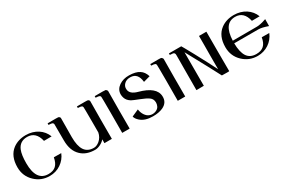

<svg xmlns="http://www.w3.org/2000/svg" viewBox="72 -1519 3606 2457"><g transform="rotate(-30 1874.5 -290.5)"><path d="M518 -168C499 -64 450 -16 353 -16C234 -16 174 -103 174 -277C174 -360 183 -424 201 -467C228 -532 278 -565 350 -565C437 -565 491 -514 514 -413L627 -414C587 -523 480 -594 347 -594C272 -594 208 -574 155 -535C85 -482 50 -400 50 -289C50 -202 81 -129 142 -71C201 -14 272 14 355 14C416 14 471 -2 520 -35C569 -68 605 -112 627 -167Z M1281 -553C1282 -565 1275 -575 1260 -582C1253 -585 1199 -585 1099 -584C1099 -569 1099 -561 1099 -561C1129 -560 1148 -557 1156 -552C1161 -550 1165 -544 1168 -534C1169 -531 1170 -453 1170 -300V-159C1161 -115 1141 -79 1108 -51C1080 -28 1052 -16 1024 -16C963 -16 917 -38 888 -82C860 -125 846 -189 846 -276C846 -331 847 -424 848 -553C849 -565 842 -575 828 -582C820 -585 766 -585 666 -584C666 -569 666 -561 666 -561C696 -560 715 -557 724 -552C728 -550 732 -544 736 -534C737 -531 737 -451 737 -292C737 -189 765 -111 822 -58C872 -10 940 14 1027 14C1074 14 1135 -16 1170 -57C1170 -26 1170 -7 1169 -1C1169 0 1206 0 1279 -1V-277C1279 -340 1280 -432 1281 -553Z M1544 -553C1544 -564 1531 -578 1523 -582C1515 -585 1461 -585 1362 -584C1362 -569 1362 -561 1362 -561C1391 -560 1410 -557 1419 -552C1424 -550 1428 -544 1431 -534C1432 -531 1433 -453 1433 -300C1433 -133 1433 -33 1432 -1C1432 0 1469 0 1542 -1V-277C1542 -366 1543 -458 1544 -554V-553Z M1961 -203C1988 -184 2001 -157 2001 -122C2001 -106 1998 -90 1991 -74C1978 -38 1934 -15 1889 -15C1876 -15 1864 -17 1853 -21C1826 -29 1804 -47 1785 -76C1769 -101 1759 -130 1755 -161L1652 -115C1658 -90 1674 -67 1700 -44C1743 -6 1803 13 1880 13C1939 13 1988 4 2028 -14C2087 -41 2116 -86 2113 -149C2110 -243 2029 -311 1870 -354C1797 -374 1760 -408 1757 -456C1754 -485 1763 -511 1784 -532C1806 -555 1837 -567 1877 -566C1950 -565 1991 -519 2000 -427L2098 -454C2083 -502 2059 -537 2025 -558C1990 -582 1939 -594 1874 -595C1817 -596 1767 -582 1726 -554C1683 -524 1661 -485 1661 -436C1661 -419 1664 -401 1670 -384C1680 -353 1702 -327 1737 -306C1754 -297 1791 -281 1848 -259C1898 -240 1936 -221 1961 -203Z M2365 -553C2365 -564 2352 -578 2344 -582C2336 -585 2282 -585 2183 -584C2183 -569 2183 -561 2183 -561C2212 -560 2231 -557 2240 -552C2245 -550 2249 -544 2252 -534C2253 -531 2254 -453 2254 -300C2254 -133 2254 -33 2253 -1C2253 0 2290 0 2363 -1V-277C2363 -366 2364 -458 2365 -554V-553Z M3013 -1C3012 -1 3012 -107 3012 -318C3012 -495 3012 -584 3012 -584C2939 -583 2903 -583 2903 -584C2904 -564 2904 -517 2903 -444C2902 -354 2902 -305 2902 -298V-93C2862 -174 2807 -280 2736 -411C2675 -523 2643 -580 2640 -583H2458V-560C2487 -559 2507 -557 2516 -552C2521 -549 2525 -543 2529 -533C2530 -529 2531 -503 2530 -454C2529 -369 2529 -317 2529 -299C2529 -132 2529 -32 2528 0C2527 1 2563 0 2638 -1V-320C2638 -437 2638 -496 2638 -496C2777 -241 2865 -76 2904 0C2977 2 3013 2 3013 -1Z M3744 -347C3685 -326 3638 -316 3605 -316L3247 -315C3253 -482 3312 -565 3424 -565C3510 -565 3564 -514 3586 -413L3701 -414C3660 -523 3554 -594 3421 -594C3346 -594 3282 -574 3229 -535C3158 -482 3123 -400 3123 -289C3123 -202 3154 -129 3215 -71C3275 -14 3346 14 3429 14C3550 14 3656 -56 3701 -167L3590 -168C3573 -64 3522 -16 3425 -16C3364 -16 3318 -38 3289 -83C3262 -125 3247 -190 3246 -277H3604C3638 -277 3684 -266 3743 -245L3744 -347Z"/></g></svg>

Font: GFS Nicefore
Style: Regular
Weight: 400
Designer: George Matthiopoulos
Foundry: George Matthiopoulos
Version: Version 1.0